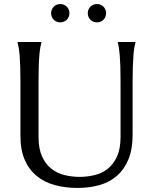

<svg xmlns="http://www.w3.org/2000/svg" viewBox="-20 -906 750 941"><path d="M570.8 -508.8Q570.8 -550.3 569.8 -581.3Q568.8 -612.3 566.9 -635Q564.9 -657.7 562.5 -672.9Q560.1 -688 557.1 -698.2V-700.2H644V-698.2Q641.1 -688 638.4 -672.9Q635.7 -657.7 634 -635Q632.3 -612.3 631.1 -581.3Q629.9 -550.3 629.9 -508.8V-245.1Q629.9 -175.3 609.9 -126Q589.8 -76.7 554.2 -45.2Q518.6 -13.7 468.8 0.7Q418.9 15.1 359.9 15.1Q300.8 15.1 249.8 1.5Q198.7 -12.2 160.9 -42.7Q123 -73.2 101.6 -121.8Q80.1 -170.4 80.1 -240.2V-508.8Q80.1 -550.3 79.1 -581.3Q78.1 -612.3 76.2 -635Q74.2 -657.7 71.5 -672.9Q68.8 -688 65.9 -698.2V-700.2H183.1V-698.2Q180.2 -688 177.5 -672.9Q174.8 -657.7 172.9 -635Q170.9 -612.3 169.9 -581.3Q168.9 -550.3 168.9 -508.8V-234.9Q168.9 -176.8 186.3 -138.9Q203.6 -101.1 231.9 -78.9Q260.3 -56.6 296.4 -47.9Q332.5 -39.1 370.1 -39.1Q407.7 -39.1 443.8 -47.9Q480 -56.6 508.1 -78.9Q536.1 -101.1 553.5 -138.9Q570.8 -176.8 570.8 -234.9ZM230.5 -841.3Q230.5 -850.6 233.9 -858.9Q237.3 -867.2 243.4 -873.3Q249.5 -879.4 257.6 -882.8Q265.6 -886.2 275.4 -886.2Q284.7 -886.2 293 -882.8Q301.3 -879.4 307.4 -873.3Q313.5 -867.2 316.9 -858.9Q320.3 -850.6 320.3 -841.3Q320.3 -832 316.9 -823.7Q313.5 -815.4 307.4 -809.3Q301.3 -803.2 293 -799.8Q284.7 -796.4 275.4 -796.4Q265.6 -796.4 257.6 -799.8Q249.5 -803.2 243.4 -809.3Q237.3 -815.4 233.9 -823.7Q230.5 -832 230.5 -841.3ZM410.2 -841.3Q410.2 -850.6 413.6 -858.9Q417 -867.2 423.1 -873.3Q429.2 -879.4 437.5 -882.8Q445.8 -886.2 455.1 -886.2Q464.4 -886.2 472.7 -882.8Q481 -879.4 487.1 -873.3Q493.2 -867.2 496.6 -858.9Q500 -850.6 500 -841.3Q500 -832 496.6 -823.7Q493.2 -815.4 487.1 -809.3Q481 -803.2 472.7 -799.8Q464.4 -796.4 455.1 -796.4Q445.8 -796.4 437.5 -799.8Q429.2 -803.2 423.1 -809.3Q417 -815.4 413.6 -823.7Q410.2 -832 410.2 -841.3Z"/></svg>

Font: Marcellus SC
Style: Regular
Weight: 400
Designer: Astigmatic (AOETI)
Foundry: Astigmatic (AOETI)
Version: Version 1.001